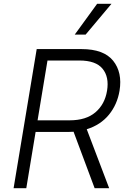

<svg xmlns="http://www.w3.org/2000/svg" viewBox="-20 -984 671 1004"><path d="M51.1 0 171.9 -727.3H406.6Q522.4 -727.3 571.6 -666.4Q620.7 -605.5 605.1 -509.6Q593 -437.1 549.4 -383.9Q505.7 -330.6 433.6 -308.2L550.8 0H474.8L364.7 -295.1Q350.5 -294 335.6 -294H166.2L117.5 0ZM176.5 -354.8H344.1Q430 -354.8 479 -396.7Q528.1 -438.6 539.8 -509.6Q551.5 -581.7 516.3 -624.6Q481.2 -667.6 394.9 -667.6H228.3ZM370.7 -802.9 487.9 -964.1H562.9L427.6 -802.9Z"/></svg>

Font: Inter Light  BETA
Style: Italic
Weight: 300
Italic angle: 9.39999°
Designer: Rasmus Andersson
Foundry: rsms
Version: Version 3.011;git-f93a4a705